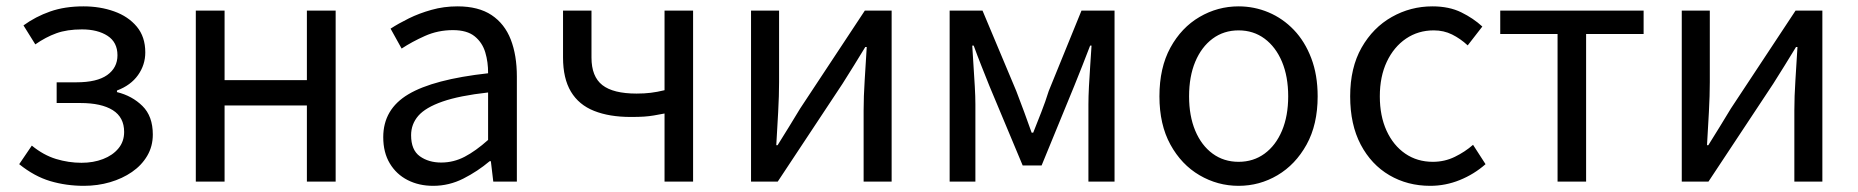

<svg xmlns="http://www.w3.org/2000/svg" viewBox="-20 -577 5902 610"><path d="M246.5 13.4Q190.3 13.4 139.7 -1.6Q89 -16.7 41 -55.4L81.1 -114.4Q118.1 -84.1 158.1 -71.9Q198.1 -59.8 238.9 -59.8Q276.8 -59.8 307.4 -71.7Q338.1 -83.5 356.2 -105.4Q374.4 -127.2 374.4 -157.8Q374.4 -204.3 338.3 -227Q302.1 -249.7 235.5 -249.7H160V-315.5H222.8Q288.1 -315.5 320.6 -338.6Q353.2 -361.8 353.2 -401.4Q353.2 -442.7 321.7 -463.2Q290.2 -483.6 240.4 -483.6Q192.9 -483.6 159 -471.3Q125.2 -459.1 92.2 -436L54.6 -496.3Q93.1 -524.3 139.4 -540.5Q185.7 -556.8 245.1 -556.8Q298 -556.8 342.7 -540.8Q387.5 -524.8 414.5 -492.5Q441.6 -460.1 441.6 -410.5Q441.6 -371 418.5 -338.4Q395.4 -305.9 351.6 -289.4V-284.4Q399.8 -272.6 432.6 -240.2Q465.5 -207.8 465.5 -149.6Q465.5 -112.1 447.7 -81.9Q430 -51.8 399.4 -30.7Q368.8 -9.6 329.5 1.9Q290.2 13.4 246.5 13.4Z M602.1 0V-543.4H693.5V-322.5H955V-543.4H1046.4V0H955V-241.9H693.5V0Z M1356.2 13.4Q1310.9 13.4 1275.1 -4.9Q1239.2 -23.2 1218.4 -57.9Q1197.6 -92.5 1197.6 -141.3Q1197.6 -230.1 1277.5 -277.5Q1357.3 -325 1530.7 -344.2Q1531.1 -379.4 1521.8 -410.5Q1512.5 -441.7 1488.2 -461.5Q1463.9 -481.3 1419 -481.3Q1371.6 -481.3 1330.1 -462.8Q1288.7 -444.3 1256 -422.7L1220.9 -486Q1246 -502.3 1278.8 -518.5Q1311.6 -534.7 1350.9 -545.7Q1390.1 -556.8 1433.5 -556.8Q1500.2 -556.8 1541.8 -529.1Q1583.3 -501.4 1602.7 -451.5Q1622.1 -401.6 1622.1 -334V0H1547.2L1539.5 -64.9H1535.7Q1497.6 -32.7 1452.3 -9.7Q1406.9 13.4 1356.2 13.4ZM1381.8 -60.6Q1421 -60.6 1456.3 -79Q1491.5 -97.4 1530.7 -132.4V-283.2Q1439.7 -273.1 1385.8 -254.3Q1332 -235.5 1309 -209.1Q1286.1 -182.6 1286.1 -147.4Q1286.1 -100.4 1313.9 -80.5Q1341.6 -60.6 1381.8 -60.6Z M2091.3 0V-216.4Q2072.4 -212.8 2057.4 -210.2Q2042.3 -207.6 2025.8 -206.5Q2009.3 -205.4 1984.1 -205.4Q1915.9 -205.4 1867.5 -224.7Q1819 -243.9 1793.9 -285.8Q1768.8 -327.7 1768.8 -394.2V-543.4H1859.2V-394.2Q1859.2 -333.7 1893.7 -306.7Q1928.2 -279.7 2002.6 -279.7Q2027.3 -279.7 2047.4 -282.2Q2067.5 -284.6 2091.3 -290.4V-543.4H2182V0Z M2366.1 0V-543.4H2455.2V-316.1Q2455.2 -273.5 2452.3 -220.9Q2449.4 -168.3 2446.3 -115.7H2450.5Q2466.3 -141.1 2486.8 -174.2Q2507.4 -207.3 2522.2 -232.3L2727.7 -543.4H2812.8V0H2723.8V-226.7Q2723.8 -269.9 2727.2 -322.5Q2730.5 -375.1 2733.7 -427.7H2729.1Q2713.9 -402.7 2693.2 -369.2Q2672.6 -335.7 2656.8 -311.1L2450.9 0Z M2997.1 0V-543.4H3101.5L3208.8 -287.8Q3221.6 -253.8 3233.9 -221.2Q3246.1 -188.6 3257.6 -155.5H3262.6Q3275.6 -188.6 3288.5 -221.2Q3301.3 -253.8 3311.9 -287.8L3416 -543.4H3521V0H3438V-245.5Q3438 -269.7 3439.7 -302.7Q3441.4 -335.7 3443.8 -370.1Q3446.1 -404.5 3447.9 -432.2H3443.5Q3431.5 -400.3 3418.3 -367.3Q3405 -334.2 3393 -304L3289.3 -51.4H3229.1L3123.4 -304Q3111.4 -334.2 3098.1 -367.5Q3084.9 -400.7 3073.5 -432.2H3068.9Q3070.6 -404.5 3072.8 -370.1Q3075 -335.7 3077 -302.7Q3078.9 -269.7 3078.9 -245.5V0Z M3915.1 13.4Q3848.6 13.4 3791 -20.3Q3733.4 -54 3698.5 -117.6Q3663.6 -181.2 3663.6 -271Q3663.6 -361.9 3698.5 -425.7Q3733.4 -489.4 3791 -523.1Q3848.6 -556.8 3915.1 -556.8Q3964.9 -556.8 4010.3 -537.7Q4055.7 -518.6 4090.8 -481.9Q4125.8 -445.3 4146 -392.1Q4166.3 -338.9 4166.3 -271Q4166.3 -181.2 4131.1 -117.6Q4095.8 -54 4038.7 -20.3Q3981.7 13.4 3915.1 13.4ZM3915.1 -62.9Q3962.2 -62.9 3997.7 -88.9Q4033.2 -114.9 4053 -161.8Q4072.7 -208.7 4072.7 -271Q4072.7 -333.8 4053 -380.8Q4033.2 -427.8 3997.7 -454.2Q3962.2 -480.5 3915.1 -480.5Q3868.1 -480.5 3832.6 -454.2Q3797.1 -427.8 3777.4 -380.8Q3757.8 -333.8 3757.8 -271Q3757.8 -208.7 3777.4 -161.8Q3797.1 -114.9 3832.6 -88.9Q3868.1 -62.9 3915.1 -62.9Z M4523.9 13.4Q4451.9 13.4 4394.3 -20.3Q4336.7 -54 4303.1 -117.6Q4269.6 -181.2 4269.6 -271Q4269.6 -361.9 4305.9 -425.7Q4342.2 -489.4 4401.9 -523.1Q4461.5 -556.8 4530.8 -556.8Q4584 -556.8 4622.6 -537.8Q4661.1 -518.9 4689.5 -492.7L4643 -432.8Q4619.8 -454.3 4593.4 -467.4Q4567.1 -480.5 4535.1 -480.5Q4485.7 -480.5 4446.9 -454.2Q4408.2 -427.8 4386 -380.8Q4363.8 -333.8 4363.8 -271Q4363.8 -208.7 4385.2 -161.8Q4406.7 -114.9 4444.6 -88.9Q4482.5 -62.9 4532.3 -62.9Q4569.7 -62.9 4602 -78.7Q4634.3 -94.4 4660 -116.9L4699.7 -55.4Q4663.2 -23.3 4617.9 -5Q4572.6 13.4 4523.9 13.4Z M4928.5 0V-469H4746.4V-543.4H5201.9V-469H5019.2V0Z M5323.1 0V-543.4H5412.2V-316.1Q5412.2 -273.5 5409.3 -220.9Q5406.4 -168.3 5403.3 -115.7H5407.5Q5423.3 -141.1 5443.8 -174.2Q5464.4 -207.3 5479.2 -232.3L5684.7 -543.4H5769.8V0H5680.8V-226.7Q5680.8 -269.9 5684.2 -322.5Q5687.5 -375.1 5690.7 -427.7H5686.1Q5670.9 -402.7 5650.2 -369.2Q5629.6 -335.7 5613.8 -311.1L5407.9 0Z"/></svg>

Font: Noto Sans JP
Style: Regular
Weight: 100
Designer: Ryoko NISHIZUKA 西塚涼子 (kana, bopomofo & ideographs); Paul D. Hunt (Latin, Greek & Cyrillic); Sandoll Communications 산돌커뮤니
Foundry: Adobe
Version: Version 2.004;hotconv 1.0.118;makeotfexe 2.5.65603